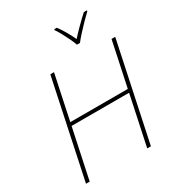

<svg xmlns="http://www.w3.org/2000/svg" viewBox="-219 -1083 1119 1217"><g transform="rotate(-30 340.5 -474.5)"><path d="M50 0 201 -714H228L159 -388H580L649 -714H676L525 0H498L575 -363H154L77 0ZM441 -792Q434 -813 421 -840.5Q408 -868 393 -895.5Q378 -923 364 -943L366 -949H384Q405 -921 424.5 -887Q444 -853 457 -824Q483 -853 517 -887Q551 -921 582 -949H605L604 -943Q583 -923 556 -895.5Q529 -868 504 -840.5Q479 -813 463 -792Z"/></g></svg>

Font: Noto Sans Thin
Style: Italic
Weight: 100
Italic angle: -12°
Designer: Monotype Design Team
Foundry: Monotype Imaging Inc.
Version: Version 2.013; ttfautohint (v1.8.4.7-5d5b)